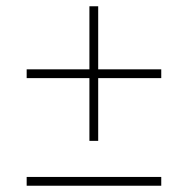

<svg xmlns="http://www.w3.org/2000/svg" viewBox="-20 -592 599 612"><path d="M265 -143V-343H65V-371H265V-572H293V-371H494V-343H293V-143ZM65 0V-28H494V0Z"/></svg>

Font: Noto Serif Thin
Style: Regular
Weight: 100
Designer: Monotype Design Team
Foundry: Monotype Imaging Inc.
Version: Version 2.015